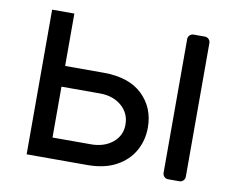

<svg xmlns="http://www.w3.org/2000/svg" viewBox="-65 -629 880 713"><g transform="rotate(10 375.0 -272.5)"><path d="M149.1 -348H305.4Q401.3 -348 452.1 -299.4Q502.8 -250.7 502.8 -176.1Q502.8 -127.1 480.1 -87.2Q457.4 -47.2 413.4 -23.6Q369.3 0 305.4 0H76.7V-545.5H160.5V-78.1H305.4Q355.1 -78.1 387.1 -104.4Q419 -130.7 419 -171.9Q419 -215.2 387.1 -242.5Q355.1 -269.9 305.4 -269.9H149.1ZM589.5 -21V-524.9Q589.5 -533.4 595.5 -539.4Q601.6 -545.5 610.4 -545.5H652.7Q661.2 -545.5 667.3 -539.4Q673.3 -533.4 673.3 -524.9V-21Q673.3 -12.1 667.3 -6Q661.2 0 652.7 0H610.4Q601.6 0 595.5 -6Q589.5 -12.1 589.5 -21Z"/></g></svg>

Font: DeltaSans
Style: Regular
Weight: 400
Designer: Rasmus Andersson
Foundry: rsms
Version: Version 3.012